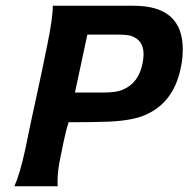

<svg xmlns="http://www.w3.org/2000/svg" viewBox="-20 -646 654 666"><path d="M610 -426Q589 -297 492 -251Q447 -228 357 -224Q309 -222 218 -222Q210 -198 201 -156Q187 -89 186 -82Q178 -38 180 0H30Q49 -43 67 -125Q73 -156 86 -217Q99 -278 106 -309Q126 -400 145 -495Q164 -589 163 -626H444Q614 -626 614 -475Q614 -449 610 -426ZM475 -429Q478 -446 478 -458Q478 -508 433 -522Q421 -526 381 -526H283L240 -325H338Q385 -325 406 -335Q462 -358 475 -429Z"/></svg>

Font: GFS Neohellenic Rg
Style: Bold Italic
Weight: 700
Italic angle: -12°
Designer: Designed by Takis Katsoulidis and George D. Matthiopoulos.
Foundry: Designed by Takis Katsoulidis and George D. Matthiopoulos.
Version: Version 1.0